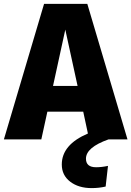

<svg xmlns="http://www.w3.org/2000/svg" viewBox="-39 -715 674 985"><path d="M518 0Q402 41 402 99Q402 143 454 143Q483 143 515 136L503 242Q469 250 431 250Q364 250 321 217Q278 184 278 129Q278 27 412 -30L388 -142H204L173 0H-19L187 -695H409L615 0ZM233 -274H359L296 -563Z"/></svg>

Font: FiraGO ExtraBold
Style: Regular
Weight: 800
Designer: bBox Type
Foundry: bBox Type GmbH
Version: Version 1.001;PS 001.001;hotconv 1.0.88;makeotf.lib2.5.64775